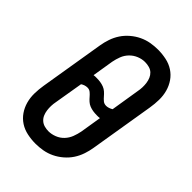

<svg xmlns="http://www.w3.org/2000/svg" viewBox="-221 -838 941 941"><g transform="rotate(45 250.0 -367.5)"><path d="M205 8Q176 8 147.5 2Q119 -4 96 -19Q73 -34 57.5 -56.5Q42 -79 34.5 -106Q27 -133 27.5 -162.5Q28 -192 33 -222L88 -556Q92 -581 100.5 -606Q109 -631 123.5 -653Q138 -675 159 -693Q180 -711 204 -722.5Q228 -734 253.5 -738.5Q279 -743 304 -743Q333 -743 361.5 -737Q390 -731 413 -716Q436 -701 451.5 -678.5Q467 -656 474.5 -629Q482 -602 481.5 -572.5Q481 -543 476 -513L421 -179Q417 -154 408.5 -129Q400 -104 385.5 -82Q371 -60 350 -42Q329 -24 305 -12.5Q281 -1 255.5 3.5Q230 8 205 8ZM319 -368Q327 -368 336 -371Q345 -374 353 -379L377 -528Q380 -543 380.5 -558Q381 -573 379 -587.5Q377 -602 371.5 -615Q366 -628 356 -637.5Q346 -647 331.5 -651Q317 -655 302 -655Q281 -655 260 -646.5Q239 -638 223 -621.5Q207 -605 199 -584Q191 -563 187 -542L169 -431Q174 -432 179.5 -432Q185 -432 191 -432Q204 -432 216.5 -430Q229 -428 240.5 -423.5Q252 -419 261.5 -410.5Q271 -402 278.5 -393Q286 -384 295.5 -376Q305 -368 319 -368ZM207 -80Q228 -80 249.5 -88.5Q271 -97 286.5 -113.5Q302 -130 310 -151Q318 -172 322 -193L340 -304Q335 -303 329.5 -303Q324 -303 319 -303Q305 -303 292.5 -305Q280 -307 268.5 -311.5Q257 -316 247.5 -324.5Q238 -333 230.5 -342Q223 -351 213.5 -359Q204 -367 191 -367Q182 -367 173 -364Q164 -361 157 -356L132 -207Q129 -192 128.5 -177Q128 -162 130 -147.5Q132 -133 137.5 -120Q143 -107 153.5 -97.5Q164 -88 178 -84Q192 -80 207 -80Z"/></g></svg>

Font: Iosevka SS04 Semibold
Style: Italic
Weight: 600
Italic angle: -9°
Monospace: yes
Designer: Belleve Invis
Foundry: Belleve Invis
Version: Version 19.0.0; ttfautohint (v1.8.4)